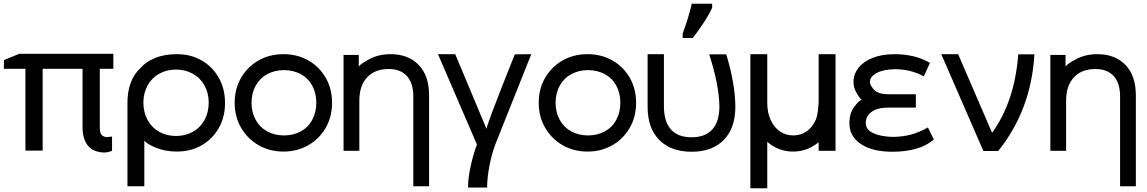

<svg xmlns="http://www.w3.org/2000/svg" viewBox="-20 -802 6183 1035"><path d="M558 -63 584 -66V11Q559 21 538 20Q431 15 425 -107V-431H210V10H117V-431H1V-478L84 -512H591V-431H518V-112Q518 -82 530 -72.5Q542 -63 558 -63Z M1193 -247Q1193 -170 1159 -111Q1125 -52 1066.5 -18.5Q1008 15 934 15Q872 15 822.5 -5Q773 -25 758 -44V202H667V-243Q666 -371 739 -437Q764 -467 814 -488.5Q864 -510 934 -510Q1008 -510 1066.5 -476.5Q1125 -443 1159 -383.5Q1193 -324 1193 -247ZM1105 -249Q1105 -301 1082 -342Q1059 -383 1018.5 -405Q978 -427 929 -427Q879 -427 839 -405Q799 -383 776 -342Q753 -301 753 -249Q753 -196 776 -154.5Q799 -113 839 -91Q879 -69 929 -69Q978 -69 1018.5 -91Q1059 -113 1082 -154.5Q1105 -196 1105 -249Z M1245 -248Q1245 -323 1279.5 -382.5Q1314 -442 1373.5 -476Q1433 -510 1508 -510Q1583 -510 1642.5 -476Q1702 -442 1736 -382.5Q1770 -323 1770 -248Q1770 -173 1736 -113.5Q1702 -54 1642.5 -19.5Q1583 15 1508 15Q1433 15 1373.5 -19.5Q1314 -54 1279.5 -113.5Q1245 -173 1245 -248ZM1685 -248Q1685 -300 1663 -340.5Q1641 -381 1601 -402.5Q1561 -424 1511 -424Q1461 -424 1421 -402.5Q1381 -381 1358.5 -340.5Q1336 -300 1336 -248Q1336 -196 1358.5 -155.5Q1381 -115 1421 -93.5Q1461 -72 1511 -72Q1561 -72 1601 -93.5Q1641 -115 1663 -155.5Q1685 -196 1685 -248Z M2293 -287V202H2208V-281Q2208 -354 2173.5 -392Q2139 -430 2075 -430Q2001 -430 1959 -385Q1917 -340 1917 -259V11H1832V-506H1914V-443Q1923 -458 1972.5 -484Q2022 -510 2086 -510Q2180 -510 2236.5 -452.5Q2293 -395 2293 -287Z M2606 209H2503Q2503 156 2518 90Q2533 24 2551 -23L2341 -510H2434L2604 -104Q2585 -84 2755 -509L2844 -510L2651 -26Q2631 27 2618.5 91Q2606 155 2606 209Z M2884 -248Q2884 -323 2918.5 -382.5Q2953 -442 3012.5 -476Q3072 -510 3147 -510Q3222 -510 3281.5 -476Q3341 -442 3375 -382.5Q3409 -323 3409 -248Q3409 -173 3375 -113.5Q3341 -54 3281.5 -19.5Q3222 15 3147 15Q3072 15 3012.5 -19.5Q2953 -54 2918.5 -113.5Q2884 -173 2884 -248ZM3324 -248Q3324 -300 3302 -340.5Q3280 -381 3240 -402.5Q3200 -424 3150 -424Q3100 -424 3060 -402.5Q3020 -381 2997.5 -340.5Q2975 -300 2975 -248Q2975 -196 2997.5 -155.5Q3020 -115 3060 -93.5Q3100 -72 3150 -72Q3200 -72 3240 -93.5Q3280 -115 3302 -155.5Q3324 -196 3324 -248Z M3660 -621Q3692 -707 3709 -782H3819V-760Q3802 -723 3772 -677.5Q3742 -632 3714 -597H3660ZM3471 -227V-510H3559V-229Q3559 -147 3596.5 -104.5Q3634 -62 3708 -62Q3782 -62 3820 -104.5Q3858 -147 3858 -229Q3856 -346 3803 -509H3895Q3943 -351 3944 -227Q3944 -111 3881.5 -47.5Q3819 16 3708 16Q3597 16 3534 -47.5Q3471 -111 3471 -227Z M4393 -510H4484V11H4393V-35Q4393 -35 4372 -20Q4320 15 4255 15Q4191 15 4139 -20Q4111 -42 4116 -34V213H4025V-510H4116V-248Q4116 -195 4134.5 -155Q4153 -115 4184.5 -93.5Q4216 -72 4256 -72Q4296 -72 4327.5 -93.5Q4359 -115 4377 -155Q4389 -181 4393 -250Z M5014 -50Q4973 -15 4916 0.5Q4859 16 4792 16Q4681 16 4620 -26Q4559 -68 4559 -135Q4558 -189 4583 -223.5Q4608 -258 4625 -265Q4617 -268 4598.5 -299.5Q4580 -331 4581 -361Q4581 -402 4607.5 -436Q4634 -470 4684 -490Q4734 -510 4804 -510Q4854 -510 4902 -499Q4950 -488 4993 -463L4960 -390Q4893 -428 4806 -429Q4743 -428 4707 -409Q4671 -390 4670 -364Q4665 -351 4688 -322Q4711 -293 4773 -294H4917V-222H4776Q4711 -223 4679 -199.5Q4647 -176 4647 -139Q4647 -102 4689 -83.5Q4731 -65 4795 -64Q4849 -65 4892.5 -77Q4936 -89 4982 -115Z M5556 -509Q5539 -210 5361 12H5281L5054 -510H5145L5328 -86Q5450 -255 5469 -509Z M6103 -287V202H6018V-281Q6018 -354 5983.5 -392Q5949 -430 5885 -430Q5811 -430 5769 -385Q5727 -340 5727 -259V11H5642V-506H5724V-443Q5733 -458 5782.5 -484Q5832 -510 5896 -510Q5990 -510 6046.5 -452.5Q6103 -395 6103 -287Z"/></svg>

Font: AtCorfu Sans
Style: AtCorfu Sans Regular
Weight: 400
Designer: Kostas Teopoulos
Foundry: Kostas Teopoulos
Version: Version 1.00 July 8, 2025, initial release